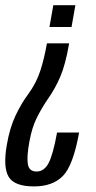

<svg xmlns="http://www.w3.org/2000/svg" viewBox="-48 -618 361 722"><path d="M212 -455H128.5Q118 -395.5 103.2 -350.8Q88.5 -306 58.5 -264.5Q32.5 -230 10.5 -183.5Q-11.5 -137 -22.5 -72.5Q-37 11.5 -15.2 47.2Q6.5 83 80 83Q149.5 83 188.2 44Q227 5 249.5 -119.5H166.5Q151.5 -36.5 134.8 -4.8Q118 27 89.5 27Q61.5 27 56.8 -0.5Q52 -28 62.5 -85.5Q72 -138 90 -174.2Q108 -210.5 130.5 -243.5Q159 -283.5 178.8 -329.8Q198.5 -376 212 -455ZM221 -516.5 235.5 -598.5H152.5L138 -516.5Z"/></svg>

Font: Anybody ExtraCondensed
Style: Italic
Weight: 400
Width: 2
Italic angle: -10°
Version: Version 1.113;gftools[0.9.25]